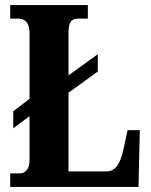

<svg xmlns="http://www.w3.org/2000/svg" viewBox="-20 -734 592 754"><path d="M20 0V-53H59Q73 -53 84.5 -65.5Q96 -78 96 -109V-278L32 -230V-297L96 -346V-602Q96 -635 83.5 -648Q71 -661 53 -661H20V-714H325V-661H289Q266 -661 257.5 -648.5Q249 -636 249 -605V-438L364 -521V-453L249 -370V-61H399Q423 -61 439 -81.5Q455 -102 465 -148L481 -223H529L524 0Z"/></svg>

Font: Noto Serif Tamil ExtraCondensed ExtraBold
Style: Italic
Weight: 800
Width: 2
Italic angle: -12°
Designer: Indian Type Foundry, Tom Grace, and the Monotype Design Team
Foundry: Monotype Imaging Inc.
Version: Version 2.003; ttfautohint (v1.8.4.7-5d5b)